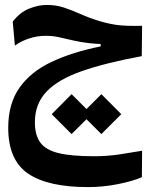

<svg xmlns="http://www.w3.org/2000/svg" viewBox="-20 -449 626 787"><path d="M340.8 317.9Q176.3 317.9 95 262.5Q13.7 207 13.7 74.7Q13.7 -24.4 60.1 -89.8Q106.4 -155.3 191.4 -195.3Q276.4 -235.4 392.6 -258.8V-268.6Q368.7 -269.5 342.3 -272.5Q315.9 -275.4 279.8 -283.2Q245.6 -291.5 220 -296.9Q194.3 -302.2 167 -302.2Q132.8 -302.2 99.9 -291.5Q66.9 -280.8 41 -262.2L32.2 -360.4Q61 -397.9 98.6 -413.3Q136.2 -428.7 171.9 -428.7Q210.9 -428.7 243.2 -417.7Q275.4 -406.7 309.6 -391.6Q343.8 -376 388.7 -362.3Q435.1 -348.6 472.7 -345.2Q498.5 -342.8 532.2 -342.8Q546.9 -342.8 562.5 -343.3L561 -218.8Q412.6 -191.4 315.4 -157.5Q218.3 -123.5 170.7 -73.5Q123 -23.4 123 52.2Q123 104.5 145 135Q167 165.5 219.7 178.5Q272.5 191.4 364.3 191.4Q419.4 191.4 468.3 184.1Q517.1 176.8 562.5 168.9L561.5 277.3Q524.4 293.5 463.6 305.7Q402.8 317.9 340.8 317.9ZM395.5 100.6 334.5 39.6 273.4 100.6 191.9 19 273.4 -63 334.5 -2 395.5 -63 477.1 19Z"/></svg>

Font: CaskaydiaCove NF SemiBold
Style: Regular
Weight: 600
Designer: Aaron Bell
Foundry: Saja Typeworks
Version: Version 2111.001; VTT 6.35;Nerd Fonts 3.2.1